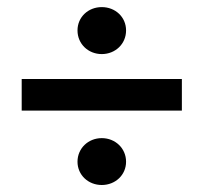

<svg xmlns="http://www.w3.org/2000/svg" viewBox="-20 -596 584 546"><path d="M269.4 -69.9C308 -69.9 338.5 -98.4 338.5 -136.1C338.5 -174.1 308 -203.2 269.4 -203.2C230.9 -203.2 200.4 -174.1 200.4 -136.1C200.4 -98.4 230.9 -69.9 269.4 -69.9ZM269.4 -442.2C308 -442.2 338.5 -471.1 338.5 -509.5C338.5 -547.5 308 -575.8 269.4 -575.8C230.9 -575.8 200.4 -547.5 200.4 -509.5C200.4 -471.1 230.9 -442.2 269.4 -442.2ZM41.7 -281.5H497.2V-371.3H41.7V-281.5Z"/></svg>

Font: Source Serif 4 Variable
Style: Italic
Weight: 400
Italic angle: -12°
Designer: Frank Grießhammer
Foundry: Adobe Systems Incorporated
Version: Version 4.004;hotconv 1.0.116;makeotfexe 2.5.65601